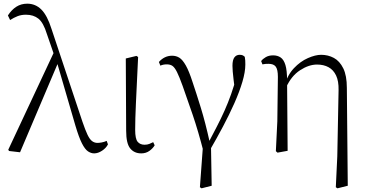

<svg xmlns="http://www.w3.org/2000/svg" viewBox="-20 -820 1992 1044"><path d="M29 1 25 -6 277 -544 300 -489 89 8ZM492 14Q475 14 458.5 3Q442 -8 425.5 -40.5Q409 -73 390 -137L288 -487L285 -490L235 -635Q216 -697 189 -718.5Q162 -740 121 -740Q96 -740 75.5 -732Q55 -724 35 -711L23 -736Q43 -767 69 -783.5Q95 -800 128 -800Q173 -800 205 -768Q237 -736 260 -663L428 -159Q444 -112 456 -87Q468 -62 481 -52.5Q494 -43 510 -43Q519 -43 533 -45.5Q547 -48 560 -54L567 -35Q557 -15 535 -0.5Q513 14 492 14Z M748 14Q710 14 688 -13Q666 -40 666 -109L664 -502L722 -516L731 -510Q727 -424 724 -362.5Q721 -301 719 -256.5Q717 -212 716 -178Q715 -144 715 -114Q715 -65 728.5 -49Q742 -33 766 -33Q781 -33 792 -37.5Q803 -42 813 -47L821 -30Q812 -14 793 0Q774 14 748 14Z M1067 198 1086 -60 1088 10Q1058 -107 1028 -195Q998 -283 973 -353Q955 -403 942.5 -428Q930 -453 918 -461.5Q906 -470 887 -470Q867 -470 852 -463L844 -483Q858 -499 876 -508Q894 -517 916 -517Q938 -517 955.5 -506Q973 -495 990.5 -464Q1008 -433 1027 -374Q1047 -315 1072 -234Q1097 -153 1121 -44L1127 -43L1131 190L1076 204ZM1122 -5 1106 -30Q1135 -85 1158.5 -130.5Q1182 -176 1201 -218.5Q1220 -261 1236.5 -307.5Q1253 -354 1268 -410L1259 -315Q1253 -361 1250 -387.5Q1247 -414 1245.5 -431Q1244 -448 1244 -462Q1244 -494 1254.5 -508Q1265 -522 1283 -522Q1294 -522 1300 -519Q1306 -516 1311 -511Q1313 -501 1313.5 -491Q1314 -481 1314 -469Q1314 -429 1298 -375Q1282 -321 1254.5 -259Q1227 -197 1192.5 -132Q1158 -67 1122 -5Z M1480 2 1488 -161 1491 -402Q1491 -442 1479.5 -457.5Q1468 -473 1440 -473Q1432 -473 1424 -472.5Q1416 -472 1407 -470L1400 -488Q1409 -500 1425.5 -509.5Q1442 -519 1465 -519Q1489 -519 1506 -507.5Q1523 -496 1532 -466.5Q1541 -437 1541 -381V-377L1544 0L1489 10ZM1806 198 1814 30 1821 -330Q1822 -379 1807.5 -409.5Q1793 -440 1766.5 -454.5Q1740 -469 1704 -469Q1659 -469 1611.5 -438Q1564 -407 1536 -345L1526 -356H1528Q1543 -412 1578 -449Q1613 -486 1654 -504Q1695 -522 1726 -522Q1764 -522 1795.5 -505Q1827 -488 1846.5 -448.5Q1866 -409 1866 -342L1871 190L1815 204Z"/></svg>

Font: Noto Serif JP
Style: Regular
Weight: 200
Designer: Ryoko NISHIZUKA 西塚涼子 (kana & ideographs); Frank Grießhammer (Latin, Greek & Cyrillic); Wenlong ZHANG 张文龙 (bopomofo); San
Foundry: Adobe
Version: Version 2.001;hotconv 1.1.0;makeotfexe 2.6.0